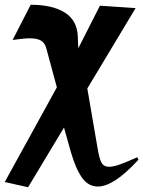

<svg xmlns="http://www.w3.org/2000/svg" viewBox="-26 -600 602 807"><path d="M-6 165 213 -233 168 -399Q162 -420 146 -429.5Q130 -439 98 -439Q78 -439 27 -432L103 -580Q194 -580 246 -547.5Q298 -515 301 -447L303 -397L394 -576L544 -566L341 -228L384 22Q391 66 400.5 83.5Q410 101 433 101Q450 101 477 91.5Q504 82 551 61L556 71Q453 184 385 184Q345 184 318.5 146.5Q292 109 271 36L243 -64L92 187Z"/></svg>

Font: Tiejili SC
Style: Regular
Weight: 400
Designer: Buernia
Foundry: Ershou Xiaoxi Press
Version: Version 1.100